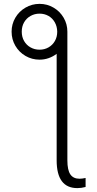

<svg xmlns="http://www.w3.org/2000/svg" viewBox="-20 -759 495 978"><path d="M181.6 -739.3Q220.2 -739.3 252.7 -720.2Q285.2 -701.2 304.2 -668.7Q323.2 -636.2 323.2 -597.7V-594.2V57.6Q323.2 107.4 338.4 129.4Q353.5 151.4 384.8 151.4Q398.4 151.4 416 147.5V193.4Q394.5 199.2 374 199.2Q268.6 199.2 268.6 57.6V-484.9Q250 -470.7 227.8 -462.9Q205.6 -455.1 181.6 -455.1Q142.6 -455.1 109.9 -474.1Q77.1 -493.2 58.1 -525.9Q39.1 -558.6 39.1 -597.7Q39.1 -636.2 58.1 -668.7Q77.1 -701.2 109.9 -720.2Q142.6 -739.3 181.6 -739.3ZM271.5 -597.7Q271 -624.5 259 -645.5Q247.1 -666.5 226.8 -678Q206.5 -689.5 181.6 -689.5Q156.2 -689.5 135.5 -677.7Q114.7 -666 102.8 -645.3Q90.8 -624.5 90.8 -597.7Q90.8 -570.8 102.8 -550Q114.7 -529.3 135.5 -517.6Q156.2 -505.9 181.6 -505.9Q206.5 -505.9 227.1 -517.6Q247.6 -529.3 259.5 -550Q271.5 -570.8 271.5 -597.7Z"/></svg>

Font: Pretendard ExtraLight
Style: Regular
Weight: 200
Designer: Base glyphs from Inter by Rasmus Andersson; Hangeul glyphs from Noto Sans CJK(Source Han Sans) by Jang Soo-young and Kan
Foundry: Kil Hyung-jin
Version: Version 1.309